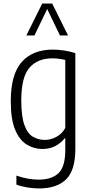

<svg xmlns="http://www.w3.org/2000/svg" viewBox="-20 -828 510 1078"><path d="M199.5 230Q168.5 230 134 224.5Q99.5 219 72 208.5V158Q105.5 169.5 136.5 175Q167.5 180.5 196.5 180.5Q271 180.5 308.8 144Q346.5 107.5 346.5 15V-51.5H343Q325 -27.5 293.2 -9.5Q261.5 8.5 218.5 8.5Q171.5 8.5 131 -15.8Q90.5 -40 65.5 -98.5Q40.5 -157 40.5 -260Q40.5 -410.5 102 -480Q163.5 -549.5 277 -549.5Q308.5 -549.5 343.8 -543.8Q379 -538 403 -529.5V8.5Q403 128.5 351 179.2Q299 230 199.5 230ZM232 -42.5Q265.5 -42.5 297.2 -59.8Q329 -77 346.5 -110V-491.5Q333 -495 312.8 -497.8Q292.5 -500.5 274.5 -500.5Q190.5 -500.5 145 -447.5Q99.5 -394.5 99.5 -265.5Q99.5 -174.5 117 -126.2Q134.5 -78 164.8 -60.2Q195 -42.5 232 -42.5ZM128 -629 217 -808H273L362 -629H316.5L245 -777.5L173.5 -629Z"/></svg>

Font: Encode Sans Condensed Condensed Light
Style: Regular
Weight: 300
Width: 3
Designer: Multiple Designers
Foundry: Impallari Type
Version: Version 3.000; ttfautohint (v1.8.3) -l 8 -r 50 -G 200 -x 14 